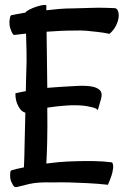

<svg xmlns="http://www.w3.org/2000/svg" viewBox="-20 -687 512 795"><path d="M37.1 -542Q31.2 -547.9 27.8 -555.7Q24.4 -563.5 22.5 -570.3Q19.5 -578.1 19.5 -586.9Q18.6 -594.7 19.5 -602.5Q20.5 -608.4 21.5 -614.7Q22.5 -621.1 26.4 -624Q34.2 -626 44.4 -627.4Q54.7 -628.9 63.5 -630.9Q74.2 -632.8 85 -634.8Q88.9 -640.6 101.1 -647Q113.3 -653.3 127.4 -658.2Q141.6 -663.1 154.3 -665.5Q167 -668 171.9 -665V-644.5Q197.3 -647.5 224.6 -649.9Q252 -652.3 283.2 -652.3Q321.3 -653.3 354.5 -654.3Q382.8 -655.3 411.6 -654.8Q440.4 -654.3 456.1 -653.3Q463.9 -652.3 468.3 -642.1Q472.7 -631.8 471.2 -616.2Q469.7 -600.6 460.9 -582Q452.1 -563.5 433.6 -546.9Q410.2 -551.8 384.8 -554.7Q359.4 -557.6 337.9 -559.6Q312.5 -561.5 289.1 -560.5Q258.8 -560.5 229.5 -559.1Q200.2 -557.6 172.9 -555.7Q173.8 -507.8 174.3 -446.8Q174.8 -385.7 175.8 -323.2Q188.5 -324.2 201.2 -325.2Q213.9 -326.2 227.5 -327.1Q262.7 -329.1 296.4 -331.1Q330.1 -333 355 -329.6Q379.9 -326.2 392.6 -314.5Q405.3 -302.7 398.4 -277.3L384.8 -230.5Q382.8 -235.4 374.5 -238.8Q366.2 -242.2 355.5 -244.1Q343.8 -247.1 329.1 -249Q294.9 -252.9 253.9 -250Q212.9 -247.1 175.8 -241.2V-240.2Q176.8 -154.3 175.3 -97.7Q173.8 -41 171.9 -9.8Q184.6 -11.7 196.8 -12.7Q209 -13.7 222.7 -15.6Q257.8 -18.6 295.9 -19.5Q328.1 -20.5 367.7 -20Q407.2 -19.5 444.3 -14.6Q450.2 -4.9 448.2 10.7Q446.3 26.4 441.4 41Q435.5 58.6 426.8 78.1Q382.8 73.2 341.8 71.3Q300.8 69.3 268.6 68.4Q230.5 67.4 197.3 68.4Q136.7 66.4 101.6 74.7Q66.4 83 51.8 86.9Q42 89.8 37.1 84Q32.2 78.1 26.4 64.9Q20.5 51.8 22.5 28.3Q22.5 26.4 23.4 22.9Q24.4 19.5 29.3 17.6Q35.2 15.6 47.9 12.7Q60.5 9.8 79.1 5.9Q81.1 -34.2 82 -95.7Q83 -157.2 85 -220.7Q68.4 -223.6 55.7 -247.6Q43 -271.5 43.9 -300.8Q49.8 -302.7 57.1 -303.7Q64.5 -304.7 71.3 -306.6Q79.1 -308.6 86.9 -309.6Q87.9 -335 87.9 -355.5Q87.9 -376 88.9 -391.6Q90.8 -432.6 89.8 -473.1Q88.9 -513.7 87.9 -547.9Q79.1 -546.9 69.3 -545.9Q61.5 -544.9 52.7 -543.9Q43.9 -543 37.1 -542Z"/></svg>

Font: Rancho
Style: Regular
Weight: 400
Designer: Font Diner, Inc
Foundry: Font Diner, Inc
Version: Version 1.000